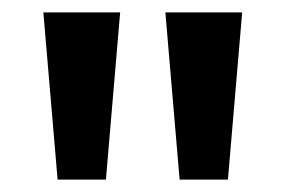

<svg xmlns="http://www.w3.org/2000/svg" viewBox="-20 -770 462 310"><path d="M270 -480 247 -750H371L348 -480ZM73 -480 50 -750H174L151 -480Z"/></svg>

Font: Unbounded
Style: Regular
Weight: 400
Designer: Luke Prowse, Jean-Baptiste Morizot, Fátima Lázaro, Florian Runge
Foundry: NaN
Version: Version 1.701;gftools[0.9.28.dev5+ged2979d]